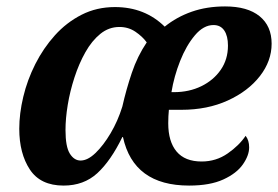

<svg xmlns="http://www.w3.org/2000/svg" viewBox="-20 -568 866 598"><path d="M178 10Q106 10 73 -40Q40 -90 40 -167Q40 -214 52.5 -266.5Q65 -319 90 -368.5Q115 -418 151 -458Q187 -498 234 -522Q281 -546 338 -546Q431 -546 493 -485Q530 -515 577 -531.5Q624 -548 681 -548Q751 -548 788.5 -517.5Q826 -487 826 -432Q826 -378 789.5 -331Q753 -284 689.5 -255Q626 -226 545 -226H506Q505 -216 504.5 -205.5Q504 -195 504 -184Q504 -127 530 -96Q556 -65 608 -65Q653 -65 689 -90Q725 -115 745 -145Q756 -131 756 -109Q756 -84 736.5 -56Q717 -28 675.5 -9Q634 10 569 10Q396 10 363 -141H361Q325 -67 283 -28.5Q241 10 178 10ZM522 -281Q569 -281 607 -299.5Q645 -318 667.5 -350.5Q690 -383 690 -426Q690 -456 678.5 -473Q667 -490 645 -490Q614 -490 587 -458Q560 -426 541 -378Q522 -330 514 -281ZM231 -68Q253 -68 277.5 -91.5Q302 -115 324.5 -153Q347 -191 361 -236Q373 -289 390.5 -341Q408 -393 437 -436Q424 -454 402 -469Q380 -484 352 -484Q319 -484 292.5 -462.5Q266 -441 246 -405.5Q226 -370 212 -327Q198 -284 191 -241.5Q184 -199 184 -163Q184 -111 197.5 -89.5Q211 -68 231 -68Z"/></svg>

Font: Noto Serif SemiCondensed
Style: Bold Italic
Weight: 700
Width: 4
Italic angle: -12°
Designer: Monotype Design Team
Foundry: Monotype Imaging Inc.
Version: Version 2.014